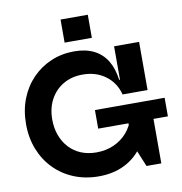

<svg xmlns="http://www.w3.org/2000/svg" viewBox="-102 -1073 1116 1180"><g transform="rotate(-10 456.0 -483.0)"><path d="M420 12Q336 12 265.2 -17Q194.5 -46 142.8 -98.8Q91 -151.5 62.5 -223.5Q34 -295.5 34 -381.5Q34 -467.5 62 -538.8Q90 -610 140.2 -662Q190.5 -714 257.5 -742.5Q324.5 -771 402 -771Q473.5 -771 524.5 -745.8Q575.5 -720.5 605.8 -671.2Q636 -622 645 -550.5H681.5L650 -458.5Q631 -533 571.8 -577.2Q512.5 -621.5 429 -621.5Q360.5 -621.5 308.5 -591.2Q256.5 -561 227 -506.8Q197.5 -452.5 197.5 -381.5Q197.5 -327.5 214.2 -282.2Q231 -237 261.8 -204Q292.5 -171 335.2 -153.2Q378 -135.5 430.5 -135.5Q490 -135.5 539.2 -157.2Q588.5 -179 622.8 -218.5Q657 -258 672 -311L762 -294.5Q745.5 -196.5 699.8 -128Q654 -59.5 583 -23.8Q512 12 420 12ZM718.5 0 655 -154V-368H811V0ZM466 -277.5V-393.5H901V-277.5ZM650 -458.5V-759H806V-458.5ZM354.5 -978H524.5V-834H354.5Z"/></g></svg>

Font: Hepta Slab ExtraLight
Style: Bold
Weight: 700
Version: Version 1.102